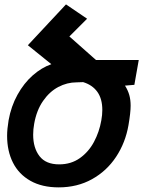

<svg xmlns="http://www.w3.org/2000/svg" viewBox="-20 -816 640 851"><path d="M11.5 -214Q11.5 -243.5 18 -282.5Q29 -344.5 57.5 -396Q86 -447.5 125.2 -482Q164.5 -516.5 207.5 -531.5L103.5 -615.5L272.5 -796.5L366 -733L287.5 -654.5L405.5 -550H595L575.5 -440L534 -436.5Q547 -416 553 -395Q559 -374 559 -347.5Q559 -317 549.5 -261.5Q536 -183.5 494.5 -120.8Q453 -58 387.8 -21.8Q322.5 14.5 240 14.5Q166.5 14.5 115 -14.5Q63.5 -43.5 37.5 -95Q11.5 -146.5 11.5 -214ZM429 -282Q433.5 -307 433.5 -328.5Q433.5 -378 411.5 -408.8Q389.5 -439.5 348.5 -452L319.5 -451Q277.5 -451 238.5 -430.5Q199.5 -410 170.8 -368.5Q142 -327 131.5 -267.5Q127 -243 127 -219Q127 -160.5 155 -124Q183 -87.5 242.5 -87.5Q295 -87.5 334 -115.2Q373 -143 396.5 -187Q420 -231 429 -282Z"/></svg>

Font: JuliaMono
Style: Bold Italic
Weight: 700
Italic angle: -9°
Monospace: yes
Designer: cormullion
Foundry: corm
Version: Version 0.057; ttfautohint (v1.8.4)